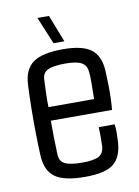

<svg xmlns="http://www.w3.org/2000/svg" viewBox="-74 -665 521 722"><g transform="rotate(-10 186.5 -304.0)"><path d="M192.9 5.9Q112.3 5.9 77.9 -19.5Q43.5 -44.9 41 -102.5Q39.1 -138.7 38.3 -187.5Q37.6 -236.3 38.3 -285.6Q39.1 -335 41 -371.6Q43.5 -430.7 78.9 -456.1Q114.3 -481.4 192.9 -481.4Q267.1 -481.4 300.3 -456.5Q333.5 -431.6 336.9 -374.5Q337.9 -357.4 338.9 -314.9Q339.8 -272.5 335.9 -224.6H102.1Q102.1 -193.8 102.5 -162.1Q103 -130.4 104.5 -96.2Q105 -69.3 125 -59.1Q145 -48.8 190.9 -48.8Q236.3 -48.8 254.9 -59.1Q273.4 -69.3 275.4 -96.2Q276.9 -123 275.4 -169.4H335.9Q338.4 -155.3 338.1 -136.5Q337.9 -117.7 336.9 -102.5Q333.5 -44.9 302 -19.5Q270.5 5.9 192.9 5.9ZM102.1 -276.4H276.4Q277.3 -309.6 277.3 -339.8Q277.3 -370.1 275.4 -381.3Q273.4 -405.8 254.4 -416.3Q235.4 -426.8 192.9 -426.8Q145.5 -426.8 125.2 -416.3Q105 -405.8 104.5 -381.3Q103 -353 102.3 -327.1Q101.6 -301.3 102.1 -276.4ZM204.1 -509.8H162.6L119.6 -613.8H163.6Z"/></g></svg>

Font: Agdasima
Style: Regular
Weight: 400
Width: 3
Designer: The DocRepair Project, Patric King
Foundry: Google
Version: Version 2.002